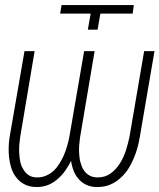

<svg xmlns="http://www.w3.org/2000/svg" viewBox="-20 -731 632 761"><path d="M224.1 -710.9 218.3 -677.2H339.4L328.1 -613.3H366.7L377.9 -677.2H505.9L510.3 -710.9ZM313 -55.2Q308.1 -62 304.9 -69.8Q301.8 -77.6 299.3 -86.4Q296.9 -94.2 295.7 -102.5Q294.4 -110.8 293.9 -119.1Q292.5 -136.2 293.7 -153.3Q294.9 -170.4 296.9 -184.1L355 -528.3H313.5L254.9 -188.5Q251.5 -170.4 245.8 -151.1Q240.2 -131.8 231.9 -112.8Q224.1 -96.2 214.4 -80.8Q204.6 -65.4 192.4 -53.7Q179.2 -42 162.8 -34.9Q146.5 -27.8 127.4 -27.8Q106 -27.8 92.5 -37.4Q79.1 -46.9 71.3 -62Q63.5 -74.2 60.3 -90.3Q57.1 -106.4 56.2 -123Q55.2 -140.6 56.6 -157.7Q58.1 -174.8 60.1 -188.5L117.2 -528.3H77.1L18.1 -188Q15.1 -169.4 14.4 -148.2Q13.7 -127 16.1 -106Q18.6 -84.5 24.9 -64.9Q31.2 -45.4 42.5 -30.3Q55.2 -12.2 75.9 -1Q96.7 10.3 125.5 10.3Q150.4 10.3 170.9 2Q191.4 -6.3 208 -21Q225.1 -35.6 238.3 -54.2Q251.5 -72.8 261.7 -93.3Q264.6 -72.3 272 -53.7Q279.3 -35.2 291.5 -21.5Q304.7 -6.3 323 2Q341.3 10.3 365.2 10.3Q395 10.3 418.5 0Q441.9 -10.3 460.4 -28.3Q476.1 -42.5 488.3 -61.5Q500.5 -80.6 509.3 -101.6Q518.6 -123 524.7 -145.3Q530.8 -167.5 534.2 -188.5L592.3 -528.3H551.3L493.2 -188.5Q488.3 -164.6 479.5 -136.2Q470.7 -107.9 455.6 -84Q440.4 -59.6 418.7 -43.7Q397 -27.8 367.2 -27.8Q348.1 -27.8 334.7 -35.4Q321.3 -43 313 -55.2Z"/></svg>

Font: Roboto Mono ExtraLight
Style: Italic
Weight: 250
Italic angle: -10°
Monospace: yes
Designer: Google
Version: Version 3.000